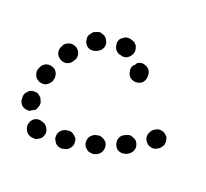

<svg xmlns="http://www.w3.org/2000/svg" viewBox="-73 -355 488 455"><g transform="rotate(20 171.0 -128.0)"><path d="M54 23Q58 23 62 20Q66 18 69 15Q72 11 73 7Q76 -2 71 -10Q67 -18 58 -21Q57 -21 57 -21Q48 -25 39 -21Q31 -17 28 -8Q25 1 29 9Q33 18 41 21Q43 22 45 22Q49 23 54 23ZM141 14Q147 7 146 -2Q146 -7 144 -11Q141 -15 138 -17Q135 -20 130 -22Q126 -23 121 -22H119Q110 -21 104 -14Q98 -7 99 3Q99 7 102 11Q104 15 107 18Q111 21 115 22Q119 23 124 23L126 22Q136 21 141 14ZM215 -3Q219 -11 217 -20Q216 -24 213 -28Q210 -31 206 -33Q203 -35 198 -36Q194 -37 189 -35H187Q178 -32 173 -24Q169 -16 171 -7Q172 -3 175 1Q178 4 182 7Q186 9 190 9Q194 10 199 9L201 8Q210 6 215 -3ZM285 -32Q288 -40 284 -49Q282 -53 279 -56Q275 -59 271 -60Q267 -62 262 -62Q258 -61 254 -59L251 -58Q247 -56 244 -53Q241 -50 240 -46Q238 -41 239 -37Q239 -32 241 -28Q243 -24 246 -21Q249 -18 253 -17Q258 -15 262 -16Q267 -16 271 -18L273 -19Q281 -23 285 -32ZM8 -36Q4 -37 0 -40Q-3 -43 -5 -47Q-7 -51 -7 -56Q-7 -57 -7 -59Q-8 -68 -1 -75Q5 -82 14 -82Q19 -82 23 -81Q27 -79 30 -76Q34 -73 35 -69Q37 -65 38 -61Q38 -59 38 -58Q38 -54 36 -50Q35 -45 32 -42Q31 -41 30 -41Q25 -39 20 -35Q20 -35 19 -35Q18 -35 17 -35Q12 -34 8 -36ZM345 -64Q348 -67 348 -72Q349 -76 348 -80Q347 -85 345 -89Q342 -92 338 -95Q335 -97 330 -98Q326 -99 321 -98Q317 -97 313 -94L311 -93Q304 -87 302 -78Q300 -69 306 -61Q308 -58 312 -55Q316 -53 320 -52Q324 -51 329 -52Q333 -53 337 -56L339 -57Q343 -60 345 -64ZM4 -127Q4 -123 6 -119Q8 -114 11 -112Q15 -109 19 -107Q23 -106 28 -106Q32 -106 36 -108Q40 -110 43 -114Q46 -117 48 -121V-124Q50 -128 49 -133Q49 -137 47 -141Q45 -145 42 -148Q38 -151 34 -152Q25 -155 17 -151Q9 -147 6 -138L5 -136Q3 -131 4 -127ZM36 -190Q38 -180 46 -175Q53 -170 62 -171Q72 -173 77 -181L78 -183Q84 -190 82 -200Q80 -209 73 -214Q65 -219 56 -218Q47 -216 41 -209L40 -206Q35 -199 36 -190ZM247 -227Q239 -233 230 -232Q228 -232 226 -231Q223 -230 221 -229Q218 -223 213 -219Q211 -216 211 -213Q210 -210 210 -207Q210 -207 211 -207Q211 -198 217 -191Q224 -185 233 -185Q242 -185 249 -191Q255 -198 255 -207Q255 -210 255 -212Q254 -222 247 -227ZM94 -257Q91 -254 89 -249Q88 -245 89 -241Q89 -236 91 -232Q95 -224 104 -221Q113 -219 121 -223Q122 -223 123 -224Q127 -226 130 -229Q133 -233 135 -237Q136 -241 136 -246Q135 -250 133 -254Q131 -258 128 -261Q125 -264 120 -265Q116 -267 112 -267Q107 -266 103 -264Q102 -263 100 -263Q96 -261 94 -257ZM177 -277Q172 -276 169 -273Q165 -271 162 -267Q160 -263 159 -259Q159 -254 160 -250Q161 -245 163 -242Q166 -238 169 -236Q173 -233 178 -233Q179 -232 180 -232Q189 -230 196 -235Q204 -241 206 -250Q207 -254 206 -258Q205 -263 203 -267Q200 -270 197 -273Q193 -275 189 -276Q187 -277 185 -277Q181 -278 177 -277Z"/></g></svg>

Font: FRB American Cursive Guidelines Dotted Extrabold
Style: Bold Italic
Weight: 800
Italic angle: -25°
Version: Version 2.0;Modular Font Editor K font №1